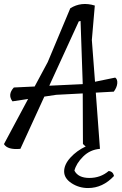

<svg xmlns="http://www.w3.org/2000/svg" viewBox="-31 -752 618 970"><path d="M345 110Q364 147 420.5 147Q477 147 518 112Q540 114 545 137Q488 198 414 198Q368 198 330.5 173.5Q293 149 293 114Q293 79 325 44Q357 9 402 -12Q392 -20 388 -25L387 -280L253 -273L193 -264L72 0Q7 6 -11 -24L111 -252L32 -240Q6 -274 39 -310L144 -315L210 -438L324 -710Q379 -745 448 -724L433 -550L449 -339L551 -360Q563 -352 561.5 -331.5Q560 -311 544 -289L453 -284L474 0Q424 4 389 39Q354 74 345 110ZM218 -319 387 -327 376 -646 367 -644Z"/></svg>

Font: Tillana
Style: Regular
Weight: 400
Designer: Lipi Raval (Devanagari, Latin), Jonny Pinhorn (Latin)
Foundry: Indian Type Foundry
Version: Version 2.002;PS 1.0;hotconv 1.0.79;makeotf.lib2.5.61930; tt